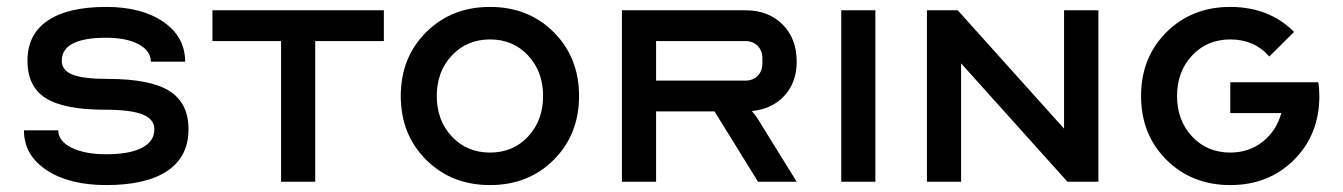

<svg xmlns="http://www.w3.org/2000/svg" viewBox="-20 -530 3918 560"><path d="M49.8 -149.9H149.9Q149.9 -118.7 188.5 -99.4Q227.1 -80.1 290 -80.1Q357.9 -80.1 394 -98.9Q430.2 -117.7 430.2 -152.8Q430.2 -182.6 395.8 -196.3Q361.3 -210 286.1 -210Q167 -210 113.5 -243.7Q60.1 -277.3 60.1 -353Q60.1 -429.7 118.9 -469.7Q177.7 -509.8 290 -509.8Q393.6 -509.8 456.8 -466.1Q520 -422.4 520 -350.1H419.9Q419.9 -381.8 384.3 -400.9Q348.6 -419.9 290 -419.9Q160.2 -419.9 160.2 -353Q160.2 -324.7 191.7 -312.3Q223.1 -299.8 294.9 -299.8Q418.5 -299.8 474.1 -264.6Q529.8 -229.5 529.8 -152.8Q529.8 -73.2 468.3 -31.7Q406.7 9.8 290 9.8Q181.6 9.8 115.7 -33.9Q49.8 -77.6 49.8 -149.9Z M599.6 -500H1099.6V-410.2H899.4V0H799.8V-410.2H599.6Z M1222.9 -64Q1148.9 -137.7 1148.9 -250Q1148.9 -362.3 1222.9 -436Q1296.9 -509.8 1409.2 -509.8Q1521.5 -509.8 1595.2 -436Q1668.9 -362.3 1668.9 -250Q1668.9 -137.7 1595.2 -64Q1521.5 9.8 1409.2 9.8Q1296.9 9.8 1222.9 -64ZM1297.9 -368.2Q1253.9 -321.3 1253.9 -250Q1253.9 -178.7 1297.9 -131.8Q1341.8 -85 1409.2 -85Q1476.6 -85 1520.3 -131.8Q1564 -178.7 1564 -250Q1564 -321.3 1520.3 -368.2Q1476.6 -415 1409.2 -415Q1341.8 -415 1297.9 -368.2Z M1893.6 0H1793.9V-500H2153.8Q2221.2 -500 2262.5 -458.7Q2303.7 -417.5 2303.7 -350.1Q2303.7 -290 2268.1 -251Q2232.4 -211.9 2172.9 -206.1Q2185.5 -191.4 2190.9 -182.1L2303.7 0H2190.9L2064 -205.1H1893.6ZM1893.6 -410.2V-294.9H2153.8Q2176.3 -294.9 2189.9 -308.8Q2203.6 -322.8 2203.6 -345.2V-359.9Q2203.6 -382.3 2189.9 -396.2Q2176.3 -410.2 2153.8 -410.2Z M2433.6 -500H2533.2V0H2433.6Z M2683.6 0V-500H2773.4L3083.5 -154.8V-500H3183.6V0H3093.3L2783.2 -345.2V0Z M3568.4 -509.8Q3681.6 -509.8 3754.4 -437L3682.1 -365.2Q3638.7 -415 3568.4 -415Q3501 -415 3457 -368.2Q3413.1 -321.3 3413.1 -250Q3413.1 -178.7 3457 -131.8Q3501 -85 3568.4 -85Q3622.6 -85 3662.6 -116.5Q3702.6 -147.9 3717.3 -200.2H3568.4V-290H3825.2Q3828.1 -270.5 3828.1 -250Q3828.1 -137.7 3754.4 -64Q3680.7 9.8 3568.4 9.8Q3456.1 9.8 3382.1 -64Q3308.1 -137.7 3308.1 -250Q3308.1 -362.3 3382.1 -436Q3456.1 -509.8 3568.4 -509.8Z"/></svg>

Font: Optician Sans
Style: Regular
Weight: 400
Designer: Fábio Duarte Martins, Simen Schikulski
Version: Version 1.002